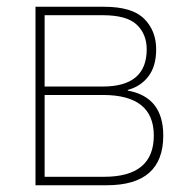

<svg xmlns="http://www.w3.org/2000/svg" viewBox="-20 -548 567 568"><path d="M442 -402Q442 -457 406.5 -492.5Q371 -528 288 -528H85V0H296Q463 0 463 -147Q463 -261 358 -280V-282Q396 -292 419 -322Q442 -352 442 -402ZM414 -402Q414 -292 284 -292H112V-503H284Q355 -503 384.5 -475Q414 -447 414 -402ZM435 -147Q435 -25 288 -25H112V-267H285Q435 -267 435 -147Z"/></svg>

Font: Noto Sans Display Thin
Style: Regular
Weight: 250
Designer: Monotype Design Team
Foundry: Monotype Imaging Inc.
Version: Version 1.900